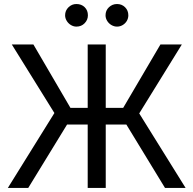

<svg xmlns="http://www.w3.org/2000/svg" viewBox="-20 -926 953 946"><path d="M501 -394.5H586.9L770.5 -707H876L666 -367.2L894.5 0H793L602.5 -312.5H501V0H412.1V-312.5H310.5L119.1 0H18.6L248 -369.1L38.1 -707H144.5L327.1 -394.5H412.1V-707H501ZM300.8 -850.6Q300.8 -874 317.4 -890.1Q334 -906.2 356.4 -906.2Q381.3 -906.2 397.2 -890.6Q413.1 -875 413.1 -850.6Q413.1 -828.1 397 -811.5Q380.9 -794.9 356.4 -794.9Q342.3 -794.9 329.3 -802.7Q316.4 -810.5 308.6 -823.5Q300.8 -836.4 300.8 -850.6ZM500 -850.6Q500 -874.5 516.8 -890.4Q533.7 -906.2 556.6 -906.2Q580.1 -906.2 596.2 -890.4Q612.3 -874.5 612.3 -850.6Q612.3 -835.9 605 -823.2Q597.7 -810.5 584.7 -802.7Q571.8 -794.9 556.6 -794.9Q542 -794.9 528.8 -802.7Q515.6 -810.5 507.8 -823.5Q500 -836.4 500 -850.6Z"/></svg>

Font: Pretendard GOV
Style: Regular
Weight: 400
Designer: Base glyphs from Inter by Rasmus Andersson; Hangeul glyphs from Noto Sans CJK(Source Han Sans) by Jang Soo-young and Kan
Foundry: Kil Hyung-jin
Version: Version 1.309